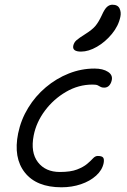

<svg xmlns="http://www.w3.org/2000/svg" viewBox="-20 -786 538 815"><path d="M241 9Q135 9 85.5 -53.5Q36 -116 57 -220Q69 -278 99.5 -328Q130 -378 174.5 -415.5Q219 -453 272 -474Q325 -495 381 -495Q417 -495 438.5 -481Q460 -467 454 -444Q451 -431 443 -422.5Q435 -414 422 -414Q412 -414 406.5 -417.5Q401 -421 394.5 -424Q388 -427 373 -427Q313 -427 260 -396Q207 -365 170.5 -316Q134 -267 123 -211Q109 -139 141 -97.5Q173 -56 234 -56Q280 -56 307 -66.5Q334 -77 349.5 -90Q365 -103 374.5 -113.5Q384 -124 395 -124Q412 -124 417.5 -117.5Q423 -111 420 -94Q414 -64 388 -40.5Q362 -17 323.5 -4Q285 9 241 9ZM324 -567Q286 -567 291 -592Q294 -606 305 -615.5Q316 -625 340 -640Q372 -660 385.5 -676.5Q399 -693 412 -721Q424 -748 434.5 -757Q445 -766 457 -766Q480 -766 487.5 -750Q495 -734 491 -715Q483 -676 455 -642Q427 -608 391.5 -587.5Q356 -567 324 -567Z"/></svg>

Font: Shantell Sans Normal
Style: Italic
Weight: 300
Italic angle: -11.31°
Designer: Stephen Nixon, Anya Danilova, Shantell Martin
Foundry: Arrow Type
Version: Version 1.008;[a672d596b]